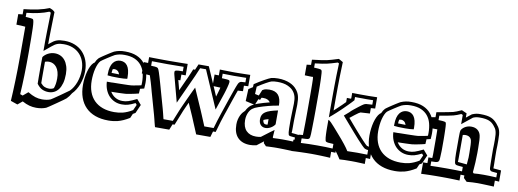

<svg xmlns="http://www.w3.org/2000/svg" viewBox="-113 -1134 4352 1613"><g transform="rotate(10 2063.5 -328.0)"><path d="M314.9 -82Q325.7 -82 335.7 -84.7Q345.7 -87.4 354.5 -93.3Q360.8 -109.9 364.3 -130.6Q367.7 -151.4 367.7 -177.7Q367.7 -208.5 360.8 -232.2Q354 -255.9 341.6 -272Q329.1 -288.1 312.3 -296.4Q295.4 -304.7 275.4 -304.7Q258.8 -304.7 242.2 -298.3V-233.9Q242.2 -192.4 242.2 -165.5Q242.2 -138.7 242.7 -116.2Q259.8 -95.7 277.1 -88.9Q294.4 -82 314.9 -82ZM-48.3 -653.8Q-38.6 -654.8 -29.5 -655.8Q-20.5 -656.7 -11.7 -657.7V-702.6Q125 -716.8 204.1 -750Q215.3 -746.6 226.3 -740.7Q237.3 -734.9 248.5 -723.6Q247.1 -672.4 246.1 -630.6Q245.1 -588.9 244.4 -557.6Q243.7 -526.4 243.4 -506.1Q243.2 -485.8 243.2 -477.5V-447.8Q246.1 -450.2 249 -452.4Q252 -454.6 254.4 -457H253.9Q269 -469.7 282 -478.3Q294.9 -486.8 308.6 -491.7Q322.3 -496.6 337.9 -498.5Q353.5 -500.5 374 -500.5Q422.4 -500.5 461.9 -484.9Q501.5 -469.2 529.5 -440.2Q557.6 -411.1 573 -370.6Q588.4 -330.1 588.4 -280.3Q588.4 -224.1 568.4 -168Q558.1 -141.1 544.2 -118.2Q530.3 -95.2 512.2 -77.1Q496.6 -49.3 474.6 -27.3Q471.2 -23.9 451.7 -9.8Q432.1 4.4 399.4 26.9Q366.7 49.8 345.7 63.7Q324.7 77.6 319.8 80.1Q301.8 87.4 281 91.3Q260.3 95.2 235.4 95.2Q205.6 95.2 177.5 87.6Q149.4 80.1 116.2 62Q106 70.3 94.7 79.8Q83.5 89.4 76.2 95.2L17.1 74.7Q19.5 37.1 21.5 -6.8Q23.4 -50.8 24.9 -98.9Q26.4 -147 27.3 -198.2Q28.3 -249.5 28.3 -302.2V-559.6Q26.9 -561 -48.3 -564ZM213.9 -333.5Q220.7 -343.3 230.7 -352.1Q240.7 -360.8 253.4 -367.7Q266.1 -374.5 281 -378.7Q295.9 -382.8 312 -382.8Q338.4 -382.8 360.6 -372.6Q382.8 -362.3 398.9 -342.5Q415 -322.8 424.3 -293.5Q433.6 -264.2 433.6 -226.6Q433.6 -182.1 424.6 -149.4Q415.5 -116.7 399.7 -95.2Q383.8 -73.7 362.1 -63.2Q340.3 -52.7 314.9 -52.7Q286.6 -52.7 261.7 -63.7Q236.8 -74.7 213.9 -106Q213.4 -128.4 213.1 -160.4Q212.9 -192.4 212.9 -233.9Q212.9 -265.1 213.1 -290Q213.4 -314.9 213.9 -333.5ZM17.6 -641.1Q71.3 -639.2 80.1 -633.3Q89.8 -627.4 92 -558.6Q94.2 -489.7 94.2 -351.1Q94.2 -246.1 91.8 -158Q89.4 -69.8 84.5 5.4L106.9 13.7L149.9 -22.5Q185.5 -1 213.9 8.1Q242.2 17.1 272 17.1Q314 17.1 344.7 4.4Q348.6 2.4 367.2 -10Q385.7 -22.5 419.4 -45.9Q486.3 -92.3 490.7 -96.7Q522 -127.9 540.5 -177.7Q559.1 -229.5 559.1 -280.3Q559.1 -323.7 545.9 -358.9Q532.7 -394 508.5 -418.9Q484.4 -443.8 450.2 -457.5Q416 -471.2 374 -471.2Q356.9 -471.2 343.8 -469.5Q330.6 -467.8 319.1 -463.6Q307.6 -459.5 296.6 -452.4Q285.6 -445.3 272.9 -434.6L213.9 -385.7V-477.5Q213.9 -493.7 215.1 -552Q216.3 -610.4 218.8 -712.4Q214.4 -716.8 205.6 -719.2Q130.9 -688 17.6 -676.3Z M809.6 -303.7Q834.5 -302.2 874 -302.2Q867.2 -321.8 855.5 -330.3Q843.8 -338.9 829.6 -338.9Q822.3 -338.9 814 -336.4Q810.1 -321.8 809.6 -303.7ZM1098.1 -80.6 1065.9 -7.3Q1060.5 -3.9 1055.4 -1Q1050.3 2 1045.4 4.4L1029.3 41.5Q1002.4 58.1 977.8 69.1Q953.1 80.1 930.7 85.9Q912.1 90.3 892.3 92.8Q872.6 95.2 851.1 95.2Q788.1 95.2 739.5 77.6Q690.9 60.1 657.7 26.6Q624.5 -6.8 607.4 -54.7Q590.3 -102.5 590.3 -162.6Q590.3 -191.4 594 -220.7Q597.7 -250 604.5 -275.9Q611.3 -301.8 621.3 -322.8Q631.3 -343.8 643.6 -356Q646 -358.4 654.8 -364.7Q660.2 -377.4 666.5 -387.5Q672.9 -397.5 680.2 -404.8Q682.6 -407.2 690.9 -413.3Q699.2 -419.4 710.4 -427Q721.7 -434.6 735.1 -443.4Q748.5 -452.1 760.7 -460Q772.9 -467.8 783.2 -473.9Q793.5 -480 798.8 -482.9Q819.3 -491.7 841.8 -496.3Q864.3 -501 891.6 -500.5Q950.2 -500.5 991 -483.2Q1031.7 -465.8 1056.9 -435.1Q1082 -404.3 1093.5 -362.3Q1105 -320.3 1105 -271Q1105 -267.6 1104.7 -260.5Q1104.5 -253.4 1104 -245.8Q1103.5 -238.3 1103 -231.4Q1102.5 -224.6 1102.5 -221.7Q1087.4 -217.3 1067.9 -213.4Q1067.9 -208.5 1067.6 -202.4Q1067.4 -196.3 1066.9 -190.4Q1066.4 -184.6 1066.2 -179.9Q1065.9 -175.3 1065.9 -172.9Q1052.7 -169.4 1035.6 -165.5Q1018.6 -161.6 1002.4 -158.7Q986.3 -155.8 973.6 -153.6Q960.9 -151.4 957 -150.9Q947.8 -150.4 932.9 -149.7Q918 -148.9 901.1 -148.4Q884.3 -147.9 866.7 -147.5Q849.1 -147 834.5 -147Q851.6 -118.2 878.7 -102.5Q905.8 -86.9 939.5 -86.9Q952.6 -86.9 964.6 -88.6Q976.6 -90.3 990 -94.7Q1003.4 -99.1 1020.3 -106.4Q1037.1 -113.8 1060.1 -125ZM947.8 -277.3Q919.4 -272.9 876 -272.9Q808.6 -272.9 779.8 -277.3V-289.1Q779.8 -323.2 786.4 -347.4Q793 -371.6 804.7 -387Q816.4 -402.3 832.3 -409.7Q848.1 -417 866.2 -417Q883.8 -417 898.9 -410.2Q914.1 -403.3 925 -388.4Q936 -373.5 942.1 -349.4Q948.2 -325.2 948.2 -290Q948.2 -287.1 948 -283.9Q947.8 -280.8 947.8 -277.3ZM1052.2 -88.9Q1033.2 -79.6 1018.8 -73.5Q1004.4 -67.4 991.7 -64Q979 -60.5 966.8 -59.1Q954.6 -57.6 939.5 -57.6Q907.2 -57.6 879.6 -69.3Q852.1 -81.1 831.3 -102.5Q810.5 -124 797.9 -154.8Q785.2 -185.5 783.2 -224.1H815.4Q819.3 -224.1 822.8 -224.1Q826.2 -224.1 829.6 -224.6Q829.6 -224.6 838.6 -224.9Q847.7 -225.1 862.5 -225.3Q877.4 -225.6 896 -225.8Q914.6 -226.1 932.6 -226.6Q950.7 -227.1 966.8 -227.5Q982.9 -228 992.7 -229Q996.1 -229.5 1006.6 -231.2Q1017.1 -232.9 1029.8 -235.4Q1042.5 -237.8 1054.9 -240.2Q1067.4 -242.7 1074.7 -244.6Q1075.2 -251 1075.4 -257.6Q1075.7 -264.2 1075.7 -271Q1075.7 -314 1065.9 -350.6Q1056.2 -387.2 1034.2 -414.1Q1012.2 -440.9 977.3 -456.1Q942.4 -471.2 891.6 -471.2Q868.2 -471.7 848.1 -467.5Q828.1 -463.4 811 -456.1Q803.2 -452.1 786.4 -441.7Q769.5 -431.2 751.5 -419.4Q733.4 -407.7 718.8 -397.7Q704.1 -387.7 700.7 -384.3Q690.4 -374 682.1 -355.5Q673.8 -336.9 668 -314Q662.1 -291 659.2 -264.4Q656.2 -237.8 656.2 -211.4Q656.2 -158.2 671.4 -115.7Q686.5 -73.2 716.1 -43.7Q745.6 -14.2 788.8 1.5Q832 17.1 887.7 17.1Q925.8 17.1 960 8.8Q980.5 3.4 1001 -5.6Q1021.5 -14.6 1042.5 -27.3L1064 -75.2Z M1731 -340.3Q1723.1 -340.8 1709 -341.3Q1694.8 -341.8 1672.9 -342.8L1708.5 -260.3Q1711.4 -269 1714.6 -279.8Q1717.8 -290.5 1720.9 -301.5Q1724.1 -312.5 1726.8 -322.8Q1729.5 -333 1731 -340.3ZM1248 82Q1247.6 80.6 1246.1 75.4Q1244.6 70.3 1242.9 64Q1241.2 57.6 1239.7 51.5Q1238.3 45.4 1237.3 42.5Q1234.9 32.7 1231.2 17.3Q1227.5 2 1220.7 -22.9V-22.5Q1210.4 -59.1 1200.2 -95.2Q1189.9 -131.3 1179.7 -168Q1178.2 -173.3 1175.3 -183.3Q1172.4 -193.4 1168.9 -205.8Q1165.5 -218.3 1162.1 -231.2Q1158.7 -244.1 1155.5 -255.1Q1152.3 -266.1 1150.1 -273.7Q1147.9 -281.2 1147.5 -282.7Q1142.1 -299.8 1138.7 -310.8Q1135.3 -321.8 1133.3 -327.9Q1131.3 -334 1131.1 -336.4Q1130.9 -338.9 1131.3 -338.9Q1127.4 -339.8 1110.8 -341.1Q1094.2 -342.3 1060.5 -342.8V-439.9Q1068.8 -439.5 1077.9 -439.5Q1086.9 -439.5 1097.2 -439V-488.8Q1112.8 -488.3 1133.3 -488Q1153.8 -487.8 1175.8 -487.5Q1197.8 -487.3 1219.2 -487.1Q1240.7 -486.8 1258.3 -486.8Q1276.4 -486.8 1298.6 -487.1Q1320.8 -487.3 1343.8 -487.5Q1366.7 -487.8 1388.2 -488Q1409.7 -488.3 1426.3 -488.8V-391.1Q1414.6 -391.1 1405.5 -391.1Q1396.5 -391.1 1389.6 -391.6V-342.3H1372.1L1394 -258.8Q1406.7 -286.6 1419.2 -313.7Q1431.6 -340.8 1442.9 -365.7V-364.7Q1446.8 -373.5 1451.7 -384.8Q1456.5 -396 1461.7 -408.2Q1466.8 -420.4 1471.7 -431.6Q1476.6 -442.9 1480 -451.7H1495.6Q1501 -464.8 1506.8 -477.8Q1512.7 -490.7 1516.6 -500.5H1604.5L1664.1 -363.3V-440.4Q1671.9 -439.9 1681.2 -439.7Q1690.4 -439.5 1700.7 -439.5V-489.3Q1713.9 -488.8 1731 -488.5Q1748 -488.3 1765.6 -487.8Q1783.2 -487.3 1799.6 -487.1Q1815.9 -486.8 1827.1 -486.8Q1838.4 -486.8 1855 -487.1Q1871.6 -487.3 1889.9 -487.8Q1908.2 -488.3 1926.8 -488.5Q1945.3 -488.8 1960 -489.3V-392.6Q1955.1 -392.1 1944.1 -391.6Q1933.1 -391.1 1923.3 -390.6V-343.8Q1920.4 -343.8 1915 -343.3Q1909.7 -342.8 1903.3 -342.5Q1897 -342.3 1890.6 -341.8Q1884.3 -341.3 1879.9 -341.3Q1874.5 -326.2 1866.2 -303.5Q1857.9 -280.8 1846.7 -247.1L1813 -147.5Q1810.5 -141.6 1806.2 -128.4Q1801.8 -115.2 1794.9 -93.8Q1792 -85 1788.8 -75Q1785.6 -64.9 1781.7 -53.2L1782.2 -53.7Q1779.8 -45.4 1776.4 -33.9Q1772.9 -22.5 1769.5 -10.3Q1766.1 2 1762.7 13.4Q1759.3 24.9 1756.8 33.2H1734.4Q1730.5 46.9 1726.6 59.8Q1722.7 72.8 1720.2 82H1599.1Q1594.2 70.8 1588.9 57.6Q1583.5 44.4 1578.1 31.7Q1572.8 19 1567.9 7.8Q1563 -3.4 1560.1 -10.7Q1550.8 -32.7 1545.7 -45.4Q1540.5 -58.1 1538.1 -63.5L1491.2 -169.4Q1483.9 -153.8 1477.3 -138.9Q1470.7 -124 1465.1 -111.8Q1459.5 -99.6 1455.8 -90.8Q1452.1 -82 1450.7 -77.6L1406.2 33.2H1389.2L1369.6 82ZM1386.2 3.9 1423.3 -87.9Q1425.8 -94.2 1432.6 -110.1Q1439.5 -126 1449 -146.7Q1458.5 -167.5 1469.2 -190.9Q1480 -214.4 1490.2 -236.3Q1500.5 -258.3 1509 -276.1Q1517.6 -293.9 1522.5 -303.7L1601.1 -124.5Q1605 -116.2 1618.2 -84.2Q1631.3 -52.2 1654.8 3.9H1734.4L1753.9 -62Q1766.6 -101.6 1774.4 -125.2Q1782.2 -148.9 1785.2 -157.2L1818.8 -256.3Q1833.5 -299.3 1842.8 -325.2Q1852.1 -351.1 1857.7 -366.2Q1863.3 -381.3 1866.5 -388.4Q1869.6 -395.5 1872.1 -400.4Q1880.4 -414.6 1893.6 -418Q1894.5 -418.5 1904.1 -418.9Q1913.6 -419.4 1930.7 -420.4V-459Q1871.6 -457.5 1827.1 -457.5Q1782.2 -457.5 1730 -459V-420.4Q1783.2 -418.5 1790.5 -414.6Q1798.3 -411.6 1798.3 -399.9Q1798.3 -393.6 1795.4 -380.6Q1792.5 -367.7 1788.6 -352.3Q1784.7 -336.9 1780 -321.8Q1775.4 -306.6 1772 -295.9L1723.6 -152.3L1585.4 -471.2H1535.6L1506.3 -402.3L1392.1 -152.3L1333 -374.5Q1328.1 -391.1 1328.1 -402.8Q1328.1 -408.2 1330.8 -411.6Q1333.5 -415 1340.8 -417Q1348.1 -418.9 1361.6 -419.7Q1375 -420.4 1397 -420.4V-459Q1330.6 -457.5 1258.3 -457.5Q1188 -457.5 1126.5 -459V-420.4Q1147 -419.9 1159.4 -418.7Q1171.9 -417.5 1177.2 -415.5Q1181.6 -414.1 1185.1 -410.4Q1188.5 -406.7 1192.1 -398.7Q1195.8 -390.6 1200.2 -376.7Q1204.6 -362.8 1211.4 -340.8Q1211.9 -339.4 1214.1 -331.8Q1216.3 -324.2 1219.5 -313Q1222.7 -301.8 1226.6 -288.6Q1230.5 -275.4 1233.9 -262.9Q1237.3 -250.5 1240.2 -240.2Q1243.2 -230 1244.6 -224.6L1285.6 -79.1Q1291 -58.6 1294.7 -44.2Q1298.3 -29.8 1300.5 -20.3Q1302.7 -10.7 1304.2 -5.1Q1305.7 0.5 1306.6 3.9Z M2162.6 -101.6Q2169.4 -101.6 2175.8 -103V-149.9Q2150.9 -143.6 2134.3 -135.7Q2134.8 -119.1 2142.3 -110.4Q2149.9 -101.6 2162.6 -101.6ZM2062.5 -300.3Q2057.6 -288.6 2052.5 -275.9Q2047.4 -263.2 2043.5 -253.9Q2052.2 -257.8 2063.5 -261.7Q2085.9 -269.5 2110.6 -276.6Q2135.3 -283.7 2161.6 -290.5Q2144 -317.4 2104 -317.4Q2099.6 -317.4 2095 -317.4Q2090.3 -317.4 2085.9 -316.4Q2083.5 -310.5 2081.3 -305.7Q2079.1 -300.8 2077.6 -296.9ZM2450.2 30.3Q2441.9 29.8 2432.6 29.5Q2423.3 29.3 2413.6 28.8V79.1Q2399.4 78.6 2381.6 77.9Q2363.8 77.1 2345.9 76.7Q2328.1 76.2 2312 75.9Q2295.9 75.7 2284.7 75.7Q2274.4 75.7 2262.7 75.9Q2251 76.2 2238.8 76.7Q2226.6 77.1 2215.1 77.6Q2203.6 78.1 2193.8 78.6L2171.4 55.2V40Q2159.7 48.8 2145.8 59.6Q2131.8 70.3 2114.7 83.5Q2085.4 90.8 2059.6 90.8Q1992.2 90.8 1954.6 52.5Q1917 14.2 1917 -59.6Q1917 -83 1921.9 -102.8Q1926.8 -122.6 1934.3 -138.2Q1941.9 -153.8 1951.4 -165.5Q1960.9 -177.2 1969.7 -184.6Q1978 -201.7 1987.8 -213.9Q1997.6 -226.1 2007.3 -233.9Q2019 -242.7 2033.7 -249.5L1960.4 -266.1L1964.8 -368.7Q1973.6 -374.5 1982.4 -380.4Q1991.2 -386.2 2000 -391.6L2001.5 -417.5Q2021.5 -431.2 2042.5 -443.8Q2063.5 -456.5 2082 -466.8Q2100.6 -477.1 2115.2 -484.4Q2129.9 -491.7 2137.7 -494.1Q2149.4 -497.1 2164.1 -498.8Q2178.7 -500.5 2195.8 -500.5Q2226.1 -500.5 2251.5 -495.4Q2276.9 -490.2 2296.9 -481.7Q2316.9 -473.1 2332 -461.7Q2347.2 -450.2 2356.9 -437.5V-438Q2367.2 -425.3 2374 -412.4Q2380.9 -399.4 2384.8 -384.8Q2388.7 -370.1 2390.4 -352.8Q2392.1 -335.4 2392.1 -314Q2392.1 -312.5 2392.1 -305.7Q2392.1 -298.8 2391.6 -289.1Q2391.1 -275.9 2390.6 -258.5Q2390.1 -241.2 2389.6 -223.1Q2389.2 -205.1 2388.7 -188.7Q2388.2 -172.4 2388.2 -160.6Q2388.2 -135.7 2388.2 -118.7Q2388.2 -101.6 2387.9 -91.1Q2387.7 -80.6 2387.5 -75.7Q2387.2 -70.8 2386.7 -69.3Q2388.2 -69.3 2395.3 -68.6Q2402.3 -67.9 2413.6 -66.9Q2415 -66.9 2420.2 -66.2Q2425.3 -65.4 2431.6 -64.7Q2438 -64 2443.4 -63.2Q2448.7 -62.5 2450.2 -62.5ZM2241.7 -117.2Q2235.4 -107.4 2226.3 -99.1Q2217.3 -90.8 2206.8 -85Q2196.3 -79.1 2185.1 -75.7Q2173.8 -72.3 2162.6 -72.3Q2136.2 -72.3 2120.6 -89.4Q2105 -106.4 2105 -137.7Q2105 -158.2 2112.3 -173.3Q2119.6 -188.5 2136 -199.7Q2152.3 -210.9 2178.5 -219.5Q2204.6 -228 2241.7 -235.8ZM2420.9 -36.6Q2400.4 -38.6 2388.2 -39.8Q2376 -41 2371.6 -43.5Q2367.7 -45.4 2365.2 -51.5Q2362.8 -57.6 2361.3 -70.6Q2359.9 -83.5 2359.4 -105.2Q2358.9 -127 2358.9 -160.6Q2358.9 -171.9 2359.1 -187Q2359.4 -202.1 2359.9 -218.5Q2360.4 -234.9 2360.8 -251.2Q2361.3 -267.6 2361.8 -281Q2362.3 -294.4 2362.5 -303.5Q2362.8 -312.5 2362.8 -314Q2362.8 -332.5 2361.6 -347.4Q2360.4 -362.3 2356.9 -374.8Q2353.5 -387.2 2347.9 -398.2Q2342.3 -409.2 2334 -419.4Q2317.9 -440.4 2283.4 -455.8Q2249 -471.2 2195.8 -471.2Q2165.5 -471.2 2145 -465.8Q2139.2 -464.4 2127.2 -458.5Q2115.2 -452.6 2099.6 -443.8Q2084 -435.1 2065.9 -424.1Q2047.9 -413.1 2030.3 -401.4L2027.3 -338.4L2060.5 -331.1L2081.1 -380.4Q2096.2 -390.6 2111.1 -393.1Q2126 -395.5 2140.6 -395.5Q2192.4 -395.5 2217 -366.2Q2241.7 -336.9 2241.7 -276.9Q2195.8 -269.5 2153.6 -258.3Q2111.3 -247.1 2072.8 -233.9Q2056.2 -228.5 2044.7 -222.7Q2033.2 -216.8 2024.9 -210.4Q2017.6 -205.1 2010.3 -196Q2002.9 -187 1996.8 -174.1Q1990.7 -161.1 1986.8 -144.8Q1982.9 -128.4 1982.9 -108.4Q1982.9 -49.3 2012.9 -18.3Q2043 12.7 2096.2 12.7Q2119.1 12.7 2138.2 7.8Q2182.1 -25.9 2207.8 -44.9Q2233.4 -64 2241.7 -69.3L2237.3 -5.4L2241.7 0Q2261.2 -1 2281 -1.7Q2300.8 -2.4 2321.3 -2.4Q2343.3 -2.4 2367.9 -1.7Q2392.6 -1 2420.9 0Z M3073.7 31.7Q3069.3 31.2 3059.6 30.8Q3049.8 30.3 3037.1 29.8V80.6Q3032.2 80.1 3019.5 79.6Q3006.8 79.1 2990.7 78.4Q2974.6 77.6 2956.5 77.1Q2938.5 76.7 2922.4 76.7Q2856 76.7 2821.3 79.6Q2812.5 65.4 2801.8 49.6Q2791 33.7 2777.8 16.1V31.2Q2770 30.3 2760.7 30Q2751.5 29.8 2741.2 29.3V80.1Q2726.6 79.1 2706.3 78.1Q2686 77.1 2664.3 76.4Q2642.6 75.7 2620.8 75.2Q2599.1 74.7 2581.5 74.7Q2562.5 74.7 2539.8 75.2Q2517.1 75.7 2493.9 76.4Q2470.7 77.1 2449.2 78.1Q2427.7 79.1 2411.6 80.1V-16.6Q2427.7 -18.6 2436 -19Q2444.3 -19.5 2448.2 -20V-65.4Q2462.9 -66.9 2470.9 -67.6Q2479 -68.4 2483.4 -68.8Q2483.4 -73.2 2483.4 -78.1Q2483.4 -83 2483.9 -88.9Q2484.9 -133.3 2485.4 -170.9Q2485.8 -208.5 2485.8 -240.7V-398.9Q2485.8 -423.8 2485.6 -451.9Q2485.4 -480 2485.1 -504.2Q2484.9 -528.3 2484.1 -545.2Q2483.4 -562 2481.9 -564.9Q2481.9 -564.5 2479.7 -564Q2477.5 -563.5 2470.2 -563.5Q2462.9 -563.5 2449 -564Q2435.1 -564.5 2411.6 -565.4V-656.2Q2432.1 -658.7 2448.2 -660.6V-705.1Q2499 -710.9 2527.8 -715.3Q2556.6 -719.7 2571.3 -722.7Q2586.9 -726.1 2611.6 -733.2Q2636.2 -740.2 2669.9 -751L2707 -730L2703.1 -606.9Q2702.1 -564 2701.7 -518.8Q2701.2 -473.6 2701.2 -430.7V-316.4Q2718.3 -331.5 2733.2 -345.9Q2748 -360.4 2758.8 -370.6V-370.1L2793 -404.3V-439.9Q2798.8 -439.5 2807.9 -439.5Q2816.9 -439.5 2826.7 -439Q2828.6 -440.9 2829.6 -442.4V-488.8Q2837.4 -488.8 2849.9 -488.5Q2862.3 -488.3 2875.7 -488Q2889.2 -487.8 2901.6 -487.8Q2914.1 -487.8 2921.9 -487.8H2967.3Q2971.7 -487.8 2981.2 -488Q2990.7 -488.3 3002 -488.5Q3013.2 -488.8 3024.2 -489Q3035.2 -489.3 3042.5 -489.3V-393.1L3005.9 -390.6V-344.2L2927.2 -339.4Q2921.9 -337.9 2911.4 -330.8Q2900.9 -323.7 2881.8 -309.1Q2867.7 -297.9 2858.4 -290.5Q2849.1 -283.2 2842.8 -278.3Q2845.7 -274.4 2848.6 -270.8Q2851.6 -267.1 2855.5 -263.2Q2869.6 -246.6 2886.7 -226.6Q2903.8 -206.5 2921.6 -186.3Q2939.5 -166 2956.8 -146.5Q2974.1 -127 2988.8 -111.3Q3003.4 -95.7 3014.2 -85Q3024.9 -74.2 3029.8 -71.3L3029.3 -71.8Q3034.2 -69.3 3073.7 -66.4ZM3044.4 -39.1Q3024.9 -40.5 3014.6 -46.4Q3006.8 -51.3 2989 -69.1Q2971.2 -86.9 2948.7 -111.6Q2926.3 -136.2 2901.9 -164.3Q2877.4 -192.4 2855.5 -217.8Q2833.5 -243.2 2816.7 -262.7Q2799.8 -282.2 2793.5 -289.6L2835 -325.7Q2838.9 -329.6 2841.1 -332Q2843.3 -334.5 2848.9 -339.6Q2854.5 -344.7 2866.2 -354Q2877.9 -363.3 2900.4 -380.9Q2913.6 -391.1 2922.9 -397.9Q2932.1 -404.8 2939 -408.9Q2945.8 -413.1 2951.2 -415Q2956.5 -417 2961.9 -417.5L3013.2 -420.9V-459Q2993.2 -458.5 2979.5 -458.3Q2965.8 -458 2955.8 -458Q2945.8 -458 2938 -458.3Q2930.2 -458.5 2921.9 -458.5Q2906.2 -458.5 2890.4 -458.5Q2874.5 -458.5 2858.9 -459V-431.6Q2850.1 -421.4 2839.1 -409.9Q2828.1 -398.4 2815.4 -385.7L2779.3 -349.6Q2770 -340.8 2757.1 -328.4Q2744.1 -315.9 2729.5 -302.7Q2714.8 -289.6 2700 -276.4Q2685.1 -263.2 2671.9 -252.9V-430.7Q2671.9 -475.1 2672.4 -519Q2672.9 -563 2673.8 -607.4L2677.2 -713.4L2666.5 -719.2Q2637.2 -710 2615 -703.6Q2592.8 -697.3 2577.1 -693.8Q2561.5 -690.4 2537.1 -686.5Q2512.7 -682.6 2477.5 -678.7V-642.6Q2499.5 -641.6 2512 -640.6Q2524.4 -639.6 2530.8 -638.2Q2537.1 -636.7 2539.3 -634.5Q2541.5 -632.3 2543.5 -628.9Q2545.9 -624.5 2547.4 -605.7Q2548.8 -586.9 2549.8 -560.8Q2550.8 -534.7 2551.3 -504.6Q2551.8 -474.6 2551.8 -447.8V-289.6Q2551.8 -257.3 2551.3 -219.5Q2550.8 -181.6 2549.8 -137.2Q2549.3 -106.4 2548.6 -88.4Q2547.9 -70.3 2545.9 -60.8Q2543.9 -51.3 2539.8 -47.9Q2535.6 -44.4 2527.8 -42.5Q2523.9 -41.5 2511.7 -40.8Q2499.5 -40 2477.5 -39.1V0Q2510.3 -2 2545.2 -2.7Q2580.1 -3.4 2618.2 -3.4Q2653.8 -3.4 2686.3 -2.7Q2718.8 -2 2748.5 0V-39.1Q2708.5 -41 2702.6 -42Q2689 -44.4 2684.1 -47.9Q2680.7 -49.8 2678.5 -58.6Q2676.3 -67.4 2675 -80.1Q2673.8 -92.8 2673.1 -107.9Q2672.4 -123 2672.1 -137.5Q2671.9 -151.9 2671.9 -164.3Q2671.9 -176.8 2671.9 -183.6V-231.4Q2675.8 -231 2681.2 -227.5Q2686.5 -224.1 2696.8 -213.6Q2707 -203.1 2724.6 -183.6Q2742.2 -164.1 2770.5 -131.3Q2848.1 -43.5 2874 0Q2891.1 -1.5 2959 -1.5Q3023.9 -1.5 3044.4 0Z M3253.4 -303.7Q3278.3 -302.2 3317.9 -302.2Q3311 -321.8 3299.3 -330.3Q3287.6 -338.9 3273.4 -338.9Q3266.1 -338.9 3257.8 -336.4Q3253.9 -321.8 3253.4 -303.7ZM3542 -80.6 3509.8 -7.3Q3504.4 -3.9 3499.3 -1Q3494.1 2 3489.3 4.4L3473.1 41.5Q3446.3 58.1 3421.6 69.1Q3397 80.1 3374.5 85.9Q3356 90.3 3336.2 92.8Q3316.4 95.2 3294.9 95.2Q3231.9 95.2 3183.3 77.6Q3134.8 60.1 3101.6 26.6Q3068.4 -6.8 3051.3 -54.7Q3034.2 -102.5 3034.2 -162.6Q3034.2 -191.4 3037.8 -220.7Q3041.5 -250 3048.3 -275.9Q3055.2 -301.8 3065.2 -322.8Q3075.2 -343.8 3087.4 -356Q3089.8 -358.4 3098.6 -364.7Q3104 -377.4 3110.4 -387.5Q3116.7 -397.5 3124 -404.8Q3126.5 -407.2 3134.8 -413.3Q3143.1 -419.4 3154.3 -427Q3165.5 -434.6 3179 -443.4Q3192.4 -452.1 3204.6 -460Q3216.8 -467.8 3227.1 -473.9Q3237.3 -480 3242.7 -482.9Q3263.2 -491.7 3285.6 -496.3Q3308.1 -501 3335.4 -500.5Q3394 -500.5 3434.8 -483.2Q3475.6 -465.8 3500.7 -435.1Q3525.9 -404.3 3537.4 -362.3Q3548.8 -320.3 3548.8 -271Q3548.8 -267.6 3548.6 -260.5Q3548.3 -253.4 3547.9 -245.8Q3547.4 -238.3 3546.9 -231.4Q3546.4 -224.6 3546.4 -221.7Q3531.2 -217.3 3511.7 -213.4Q3511.7 -208.5 3511.5 -202.4Q3511.2 -196.3 3510.7 -190.4Q3510.3 -184.6 3510 -179.9Q3509.8 -175.3 3509.8 -172.9Q3496.6 -169.4 3479.5 -165.5Q3462.4 -161.6 3446.3 -158.7Q3430.2 -155.8 3417.5 -153.6Q3404.8 -151.4 3400.9 -150.9Q3391.6 -150.4 3376.7 -149.7Q3361.8 -148.9 3345 -148.4Q3328.1 -147.9 3310.5 -147.5Q3293 -147 3278.3 -147Q3295.4 -118.2 3322.5 -102.5Q3349.6 -86.9 3383.3 -86.9Q3396.5 -86.9 3408.4 -88.6Q3420.4 -90.3 3433.8 -94.7Q3447.3 -99.1 3464.1 -106.4Q3481 -113.8 3503.9 -125ZM3391.6 -277.3Q3363.3 -272.9 3319.8 -272.9Q3252.4 -272.9 3223.6 -277.3V-289.1Q3223.6 -323.2 3230.2 -347.4Q3236.8 -371.6 3248.5 -387Q3260.3 -402.3 3276.1 -409.7Q3292 -417 3310.1 -417Q3327.6 -417 3342.8 -410.2Q3357.9 -403.3 3368.9 -388.4Q3379.9 -373.5 3386 -349.4Q3392.1 -325.2 3392.1 -290Q3392.1 -287.1 3391.8 -283.9Q3391.6 -280.8 3391.6 -277.3ZM3496.1 -88.9Q3477.1 -79.6 3462.6 -73.5Q3448.2 -67.4 3435.5 -64Q3422.9 -60.5 3410.6 -59.1Q3398.4 -57.6 3383.3 -57.6Q3351.1 -57.6 3323.5 -69.3Q3295.9 -81.1 3275.1 -102.5Q3254.4 -124 3241.7 -154.8Q3229 -185.5 3227.1 -224.1H3259.3Q3263.2 -224.1 3266.6 -224.1Q3270 -224.1 3273.4 -224.6Q3273.4 -224.6 3282.5 -224.9Q3291.5 -225.1 3306.4 -225.3Q3321.3 -225.6 3339.8 -225.8Q3358.4 -226.1 3376.5 -226.6Q3394.5 -227.1 3410.6 -227.5Q3426.8 -228 3436.5 -229Q3439.9 -229.5 3450.4 -231.2Q3460.9 -232.9 3473.6 -235.4Q3486.3 -237.8 3498.8 -240.2Q3511.2 -242.7 3518.6 -244.6Q3519 -251 3519.3 -257.6Q3519.5 -264.2 3519.5 -271Q3519.5 -314 3509.8 -350.6Q3500 -387.2 3478 -414.1Q3456.1 -440.9 3421.1 -456.1Q3386.2 -471.2 3335.4 -471.2Q3312 -471.7 3292 -467.5Q3272 -463.4 3254.9 -456.1Q3247.1 -452.1 3230.2 -441.7Q3213.4 -431.2 3195.3 -419.4Q3177.2 -407.7 3162.6 -397.7Q3147.9 -387.7 3144.5 -384.3Q3134.3 -374 3126 -355.5Q3117.7 -336.9 3111.8 -314Q3106 -291 3103 -264.4Q3100.1 -237.8 3100.1 -211.4Q3100.1 -158.2 3115.2 -115.7Q3130.4 -73.2 3159.9 -43.7Q3189.5 -14.2 3232.7 1.5Q3275.9 17.1 3331.5 17.1Q3369.6 17.1 3403.8 8.8Q3424.3 3.4 3444.8 -5.6Q3465.3 -14.6 3486.3 -27.3L3507.8 -75.2Z M3886.7 -124.5V-163.1Q3886.7 -246.1 3880.9 -268.6Q3877 -285.6 3863.5 -295.7Q3850.1 -305.7 3827.6 -305.7Q3821.8 -305.7 3816.2 -304.7Q3810.5 -303.7 3805.7 -302.2V-277.3V-167Q3805.7 -154.3 3805.7 -138.4Q3805.7 -122.6 3805.7 -108.6Q3805.7 -94.7 3805.4 -85Q3805.2 -75.2 3804.2 -74.2Q3805.2 -73.7 3807.1 -71.8Q3807.6 -71.8 3809.6 -71.5Q3811.5 -71.3 3819.1 -70.6Q3826.7 -69.8 3841.3 -68.4Q3856 -66.9 3881.8 -64.5ZM4174.3 30.8Q4166 29.8 4156.7 29.5Q4147.5 29.3 4137.7 28.8V79.6Q4121.1 78.6 4101.3 77.9Q4081.5 77.1 4062.5 76.4Q4043.5 75.7 4026.9 75.2Q4010.3 74.7 4000 74.7Q3976.6 74.7 3954.1 75.9Q3931.6 77.1 3905.8 79.6L3877.9 51.8V30.3Q3871.1 30.3 3862.8 30Q3854.5 29.8 3845.2 29.3V79.6Q3832 79.1 3812.5 78.4Q3793 77.6 3771.2 77.1Q3749.5 76.7 3727.1 76.4Q3704.6 76.2 3685.5 76.2Q3663.1 76.2 3638.7 76.4Q3614.3 76.7 3591.6 77.1Q3568.8 77.6 3549.3 78.4Q3529.8 79.1 3517.6 79.6V-18.1Q3529.3 -18.1 3538.3 -17.8Q3547.4 -17.6 3554.2 -18.1V-66.9H3586.9L3587.9 -82.5Q3588.4 -89.4 3588.4 -99.6Q3588.4 -109.9 3588.4 -125.5V-189.5Q3588.4 -200.2 3588.4 -220.5Q3588.4 -240.7 3588.1 -261Q3587.9 -281.2 3587.6 -296.4Q3587.4 -311.5 3586.9 -312Q3586.9 -312 3585.4 -311.8Q3584 -311.5 3576.9 -311.5Q3569.8 -311.5 3555.9 -312Q3542 -312.5 3517.6 -313V-403.3Q3527.3 -404.8 3536.6 -406.5Q3545.9 -408.2 3554.2 -409.7V-452.1Q3608.9 -461.9 3643.6 -468.3Q3678.2 -474.6 3692.9 -478.5Q3705.1 -481.9 3722.2 -488.5Q3739.3 -495.1 3762.7 -505.9L3805.7 -486.8V-450.2Q3818.4 -460.4 3828.9 -468.8Q3839.4 -477.1 3851.1 -486.3Q3862.8 -490.7 3871.3 -493.7Q3879.9 -496.6 3887.9 -498Q3896 -499.5 3904.3 -500Q3912.6 -500.5 3922.9 -500.5Q3953.6 -500.5 3975.6 -497.1Q3997.6 -493.7 4014.2 -486.6Q4030.8 -479.5 4043.2 -469.2Q4055.7 -459 4067.4 -445.3Q4078.6 -432.1 4086.4 -420.2Q4094.2 -408.2 4098.9 -393.6Q4103.5 -378.9 4105.5 -358.9Q4107.4 -338.9 4107.4 -309.6Q4107.4 -280.8 4107.2 -264.9Q4106.9 -249 4106.4 -239.3Q4106.4 -234.9 4106.2 -231.7Q4106 -228.5 4106 -224.6L4106.4 -174.3Q4106.4 -167 4106.7 -160.4Q4106.9 -153.8 4106.9 -147.5Q4107.4 -125.5 4107.7 -110.8Q4107.9 -96.2 4107.9 -87.4Q4107.9 -78.6 4107.9 -74.7Q4107.9 -70.8 4107.9 -70.3Q4108.9 -70.8 4112.8 -70.3Q4116.7 -69.8 4123.5 -69.3Q4126 -69.3 4132.8 -68.6Q4139.6 -67.9 4147.7 -67.1Q4155.8 -66.4 4163.3 -65.7Q4170.9 -64.9 4174.3 -64.5ZM4145 -37.6Q4130.9 -39.1 4121.3 -39.8Q4111.8 -40.5 4105.5 -41.3Q4099.1 -42 4095.2 -43.2Q4091.3 -44.4 4088.4 -46.9Q4084.5 -50.3 4082.3 -54.4Q4080.1 -58.6 4079.1 -70.8Q4078.1 -83 4077.9 -107.2Q4077.6 -131.3 4077.1 -174.3L4076.7 -224.6Q4076.7 -230 4076.9 -235.8Q4077.1 -241.7 4077.4 -251Q4077.6 -260.3 4077.9 -274.2Q4078.1 -288.1 4078.1 -309.6Q4078.1 -335.4 4076.4 -352.8Q4074.7 -370.1 4071 -382.8Q4067.4 -395.5 4061 -405.5Q4054.7 -415.5 4045.4 -426.3Q4036.1 -437.5 4025.6 -445.8Q4015.1 -454.1 4001.2 -459.7Q3987.3 -465.3 3968.3 -468.3Q3949.2 -471.2 3922.9 -471.2Q3914.1 -471.2 3907.2 -470.7Q3900.4 -470.2 3894 -469.2Q3887.7 -468.3 3880.9 -466.1Q3874 -463.9 3865.2 -460.4L3776.4 -389.2V-467.8L3763.2 -473.6Q3728 -457.5 3700.2 -450.2Q3686 -446.3 3657 -440.9Q3627.9 -435.5 3583.5 -427.7V-390.1Q3603.5 -389.6 3615.5 -388.7Q3627.4 -387.7 3634 -386.2Q3640.6 -384.8 3643.1 -383.1Q3645.5 -381.3 3647 -378.9Q3648.4 -377 3649.7 -367.9Q3650.9 -358.9 3651.6 -345.9Q3652.3 -333 3652.8 -317.4Q3653.3 -301.8 3653.6 -286.9Q3653.8 -272 3654.1 -259Q3654.3 -246.1 3654.3 -238.3V-174.3Q3654.3 -158.7 3654.3 -147.7Q3654.3 -136.7 3653.8 -129.9L3651.9 -86.4Q3651.4 -68.8 3649.2 -59.1Q3647 -49.3 3640.1 -44.7Q3633.3 -40 3619.9 -38.8Q3606.4 -37.6 3583.5 -37.6V0Q3608.4 -1 3642.3 -1.5Q3676.3 -2 3722.2 -2Q3760.7 -2 3793.2 -1.5Q3825.7 -1 3852.5 0V-37.6Q3830.1 -39.6 3818.8 -40.8Q3807.6 -42 3802 -43Q3796.4 -43.9 3794.4 -45.2Q3792.5 -46.4 3788.6 -48.8Q3783.7 -51.8 3781.2 -66.4Q3778.8 -81.1 3777.6 -100.1Q3776.4 -119.1 3776.4 -139.4Q3776.4 -159.7 3776.4 -174.3V-256.3V-277.3Q3776.4 -326.7 3779.3 -334.5Q3782.2 -342.8 3789.6 -351.3Q3796.9 -359.9 3807.9 -367.2Q3818.8 -374.5 3833.3 -379.2Q3847.7 -383.8 3864.3 -383.8Q3898.4 -383.8 3918.9 -367.4Q3939.5 -351.1 3945.8 -324.2Q3949.2 -310.5 3950.9 -282.7Q3952.6 -254.9 3952.6 -211.9V-173.3L3950.2 -93.3Q3947.8 -56.2 3946 -35.2Q3944.3 -14.2 3943.8 -8.8L3952.6 0Q3970.7 -2 3991.2 -2.7Q4011.7 -3.4 4036.6 -3.4Q4057.6 -3.4 4084.5 -2.7Q4111.3 -2 4145 0Z"/></g></svg>

Font: XB Kayhan Sayeh
Style: Regular
Weight: 700
Designer: Behnam
Foundry: Irmug
Version: Version 7.300 2009